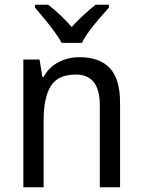

<svg xmlns="http://www.w3.org/2000/svg" viewBox="-20 -837 599 806"><path d="M313 -597Q398 -597 441 -551Q484 -505 484 -406V-51H399V-396Q399 -524 298 -524Q223 -524 193 -475.5Q163 -427 163 -329V-51H78V-587H146L158 -514H163Q186 -556 226.5 -576.5Q267 -597 313 -597ZM239 -657Q227 -679 207.5 -705.5Q188 -732 166.5 -758Q145 -784 127 -805V-817H182Q205 -800 231 -775.5Q257 -751 281 -724Q307 -752 331 -774Q355 -796 381 -817H437V-805Q420 -786 397.5 -760Q375 -734 355 -707Q335 -680 324 -657Z"/></svg>

Font: Noto Sans Tamil UI SemiCondensed
Style: Regular
Weight: 400
Width: 4
Designer: Jelle Bosma - Monotype Design Team
Foundry: Monotype Imaging Inc.
Version: Version 2.004; ttfautohint (v1.8.4.7-5d5b)